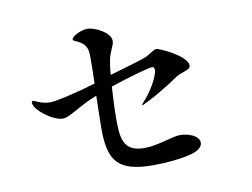

<svg xmlns="http://www.w3.org/2000/svg" viewBox="-73 -823 1146 873"><g transform="rotate(-10 500.0 -386.5)"><path d="M565 -334C565 -333 566 -332 567 -332C568 -332 571 -333 582 -339C609 -351 647 -373 689 -399C722 -418 736 -433 761 -443C791 -454 809 -458 809 -473C809 -518 686 -573 673 -573C657 -573 646 -557 615 -544C595 -535 508 -511 448 -493C450 -517 453 -540 456 -558C465 -602 484 -622 484 -645C484 -683 413 -718 380 -718C348 -718 306 -695 306 -682C306 -673 319 -674 339 -661C364 -644 369 -627 371 -602C371 -572 371 -518 369 -467C296 -445 187 -418 157 -418C139 -418 118 -422 101 -430C92 -433 84 -438 79 -438C75 -438 73 -435 73 -431C73 -397 154 -335 201 -335C226 -335 271 -368 327 -394C340 -400 353 -406 367 -411C366 -356 364 -309 364 -259C364 -113 403 -55 567 -55C629 -55 698 -62 735 -72C771 -80 798 -95 798 -119C798 -151 749 -169 710 -169C675 -169 605 -139 542 -139C443 -139 438 -203 438 -295C438 -328 440 -384 444 -440C535 -471 626 -495 638 -495C646 -495 650 -491 650 -481C650 -452 609 -382 575 -347C567 -339 565 -335 565 -334Z"/></g></svg>

Font: Shippori Mincho OTF SemiBold
Style: Regular
Weight: 600
Designer: FONTDASU
Foundry: FONTDASU / Google Inc. / but / Adobe
Version: Version 3.300;hotconv 1.0.109;makeotfexe 2.5.65596